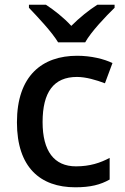

<svg xmlns="http://www.w3.org/2000/svg" viewBox="-20 -837 530 816"><path d="M227 -657H342C367 -702 429 -767 467 -804V-817H394C359 -795 319 -763 283 -727C250 -763 210 -794 175 -817H103V-804C139 -766 200 -702 227 -657ZM300 -41C365 -41 407 -52 446 -74V-166C407 -145 362 -130 303 -130C210 -130 161 -195 161 -318C161 -445 208 -510 307 -510C345 -510 389 -497 426 -483L458 -569C423 -586 368 -600 308 -600C160 -600 52 -516 52 -317C52 -126 151 -41 300 -41Z"/></svg>

Font: Noto Sans Tamil UI Medium
Style: Regular
Weight: 500
Designer: Jelle Bosma - Monotype Design Team
Foundry: Monotype Imaging Inc.
Version: Version 2.004